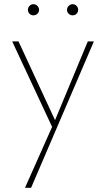

<svg xmlns="http://www.w3.org/2000/svg" viewBox="-20 -605 504 914"><path d="M427 -408 128 289H99L228 -1L38 -408H68L242 -33L398 -408ZM113 -558Q113 -569 120.5 -577Q128 -585 139 -585Q150 -585 158 -577Q166 -569 166 -558Q166 -547 158 -539.5Q150 -532 139 -532Q128 -532 120.5 -539.5Q113 -547 113 -558ZM299 -558Q299 -569 307 -577Q315 -585 326 -585Q337 -585 344.5 -577Q352 -569 352 -558Q352 -547 344.5 -539.5Q337 -532 326 -532Q315 -532 307 -539.5Q299 -547 299 -558Z"/></svg>

Font: Ysabeau Extralight
Style: Regular
Weight: 200
Designer: Christian Thalmann (Catharsis Fonts)
Version: Version 0.003